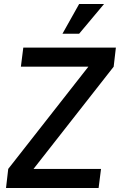

<svg xmlns="http://www.w3.org/2000/svg" viewBox="-20 -937 597 956"><path d="M10 -1 21 -96 420 -605H84L96 -700H557L546 -605L147 -96H483L471 -1ZM374 -769H291L374 -917H498Z"/></svg>

Font: Inclusive Sans Medium
Style: Italic
Weight: 500
Italic angle: -7°
Designer: Olivia King
Foundry: Olivia King
Version: Version 2.004